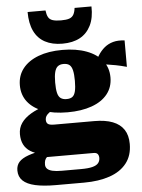

<svg xmlns="http://www.w3.org/2000/svg" viewBox="-70 -847 845 1144"><g transform="rotate(-5 353.0 -275.0)"><path d="M700 -419Q664 -429 635 -434.5Q606 -440 581.5 -443.5Q557 -447 531 -449L506 -437Q522 -473 539.5 -501Q557 -529 579.5 -547.5Q602 -566 631.5 -574Q661 -582 700 -577ZM325 -180Q241 -180 180.5 -202Q120 -224 87.5 -265.5Q55 -307 55 -365Q55 -423 88 -465Q121 -507 181.5 -530Q242 -553 325 -553Q408 -553 469.5 -530Q531 -507 564 -465Q597 -423 597 -365Q597 -307 564 -265.5Q531 -224 469.5 -202Q408 -180 325 -180ZM325 -259Q348 -259 360.5 -268.5Q373 -278 378.5 -301Q384 -324 384 -363Q384 -402 378.5 -425.5Q373 -449 360.5 -459Q348 -469 325 -469Q304 -469 291 -459Q278 -449 272 -425.5Q266 -402 266 -363Q266 -324 271.5 -301Q277 -278 290.5 -268.5Q304 -259 325 -259ZM216 246Q143 246 94 235Q45 224 20.5 200.5Q-4 177 -4 139Q-4 109 13.5 89Q31 69 70 55Q109 41 174 30L209 55Q190 64 180 73.5Q170 83 166.5 93.5Q163 104 163 119Q163 134 173 144Q183 154 204 159Q225 164 259 164H375Q418 164 443 157.5Q468 151 478.5 138Q489 125 489 107Q489 93 482 84Q475 75 458 75H128L142 53Q107 45 81.5 29Q56 13 43 -13Q30 -39 30 -75Q30 -112 50 -141Q70 -170 108 -192.5Q146 -215 199 -231L255 -211Q232 -200 217.5 -189.5Q203 -179 197 -169Q191 -159 191 -147Q191 -129 201.5 -121.5Q212 -114 238 -114H478Q544 -114 588 -97Q632 -80 654.5 -46Q677 -12 677 40Q677 109 641 155Q605 201 539.5 223.5Q474 246 386 246ZM330 -590Q392 -590 434.5 -613Q477 -636 500 -682Q523 -728 521 -796H420Q417 -771 408.5 -756Q400 -741 382.5 -735Q365 -729 333 -729Q302 -729 283.5 -735Q265 -741 257 -756Q249 -771 246 -796H139Q139 -728 161 -682Q183 -636 226 -613Q269 -590 330 -590Z"/></g></svg>

Font: Roboto Serif Black
Style: Regular
Weight: 900
Designer: Greg Gazdowicz
Foundry: Commercial Type
Version: Version 1.008